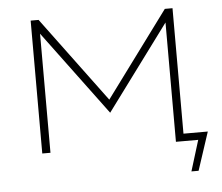

<svg xmlns="http://www.w3.org/2000/svg" viewBox="-48 -573 865 747"><g transform="rotate(-5 384.5 -199.5)"><path d="M670 120H698L747 -29H652V-519H622L376 -186L129 -519H98V0H130V-465L375 -135L620 -466V0H707Z"/></g></svg>

Font: Chess Sans ExtraLight
Style: Regular
Weight: 275
Designer: Wolf Bōese
Foundry: Wolf Bōese
Version: Version 7.223;Glyphs 3.3 (3306)